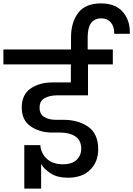

<svg xmlns="http://www.w3.org/2000/svg" viewBox="-52 -1031 784 1130"><path d="M542 -1011Q625 -1011 668.5 -963.5Q712 -916 712 -842Q712 -837 712 -832H620Q620 -836 620 -839Q620 -875 600 -899Q580 -923 544 -923Q464 -923 464 -812V-740H612V-652H466V-470H287Q242 -470 211.5 -454Q181 -438 181 -397Q181 -360 207.5 -343Q234 -326 276 -326H320Q408 -326 467 -285Q526 -244 526 -152Q526 -79 479 -32Q432 15 348 15Q285 15 245.5 -11Q206 -37 190 -66V79H91V-177H185Q190 -126 225 -95Q260 -64 319 -64Q371 -64 398.5 -90Q426 -116 426 -155Q426 -206 391 -228.5Q356 -251 301 -251H245Q174 -254 125 -290Q76 -326 76 -398Q76 -474 128 -510Q180 -546 259 -546H365V-652H-32V-740H366V-811Q366 -900 408.5 -955.5Q451 -1011 542 -1011Z"/></svg>

Font: Poppins Cyr Med
Style: Regular
Weight: 500
Designer: Ninad Kale (Devanagari), Jonny Pinhorn (Latin)
Foundry: Indian Type Foundry
Version: 4.004